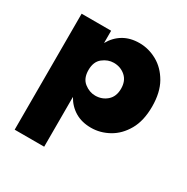

<svg xmlns="http://www.w3.org/2000/svg" viewBox="-160 -616 950 975"><g transform="rotate(30 315.5 -129.0)"><path d="M227 220H54V-460H227V-388Q251 -431 290.5 -454.5Q330 -478 384 -478Q438 -478 487.5 -450.5Q537 -423 568.5 -368Q600 -313 600 -230Q600 -147 568.5 -92Q537 -37 487.5 -9.5Q438 18 384 18Q330 18 290.5 -5.5Q251 -29 227 -72ZM418 -230Q418 -276 389.5 -301Q361 -326 321 -326Q287 -326 257 -302.5Q227 -279 227 -230Q227 -181 257 -157.5Q287 -134 321 -134Q361 -134 389.5 -159Q418 -184 418 -230Z"/></g></svg>

Font: Jost* Heavy
Style: Regular
Weight: 800
Version: Version 3.7